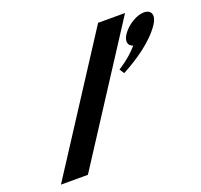

<svg xmlns="http://www.w3.org/2000/svg" viewBox="-144 -1023 1241 1185"><g transform="rotate(-20 476.5 -430.0)"><path d="M60 0H237L794 -860H617ZM903.7 -824C855.7 -824 789.8 -784 757.4 -734C731.5 -694 740.4 -663 772.6 -654C718.5 -589 642.4 -544 642.4 -544L662.3 -513C759 -565 875.2 -641 935.4 -734C967.8 -784 953.7 -824 903.7 -824Z"/></g></svg>

Font: Hussar
Style: BdWodka
Weight: 700
Foundry: Cannot Into Space Fonts
Version: Version 2.00